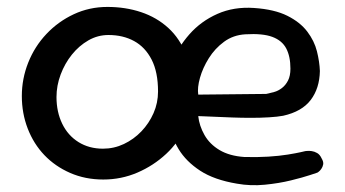

<svg xmlns="http://www.w3.org/2000/svg" viewBox="-20 -520 996 554"><path d="M278 -2Q226 -2 182.5 -21Q139 -40 108 -72.5Q77 -105 60 -149Q43 -193 43 -243Q43 -293 61.5 -339.5Q80 -386 114 -422Q148 -458 193 -479Q238 -500 290 -500Q342 -500 387 -485Q432 -470 465.5 -439.5Q499 -409 517.5 -361.5Q536 -314 536 -250Q536 -200 516 -155Q496 -110 459.5 -76Q423 -42 376.5 -22Q330 -2 278 -2ZM277 -91Q309 -91 337.5 -104.5Q366 -118 388 -141Q410 -164 423 -193.5Q436 -223 436 -256Q436 -312 417.5 -348Q399 -384 367 -401.5Q335 -419 293 -419Q262 -419 235 -403.5Q208 -388 187.5 -362.5Q167 -337 155 -305Q143 -273 143 -240Q143 -197 159.5 -163Q176 -129 206.5 -110Q237 -91 277 -91ZM664 10Q598 -1 557.5 -27.5Q517 -54 495.5 -89.5Q474 -125 466.5 -166Q459 -207 459 -247Q458 -292 475.5 -337.5Q493 -383 526.5 -421Q560 -459 607.5 -480Q655 -501 713 -497Q772 -493 809 -474.5Q846 -456 866.5 -429Q887 -402 894.5 -372Q902 -342 903 -315Q902 -265 876.5 -231.5Q851 -198 797 -186Q781 -183 756.5 -181.5Q732 -180 704.5 -180Q677 -180 650.5 -181Q624 -182 601.5 -183Q579 -184 565.5 -184.5Q552 -185 552 -185Q555 -157 570 -130.5Q585 -104 613.5 -87Q642 -70 685 -67Q722 -66 754 -68Q786 -70 810.5 -74Q835 -78 848 -81Q861 -84 861 -84Q861 -84 866.5 -84.5Q872 -85 879.5 -84Q887 -83 895 -78.5Q903 -74 908 -63Q914 -53 912.5 -45.5Q911 -38 907 -32.5Q903 -27 899.5 -24.5Q896 -22 896 -22Q896 -22 875 -15Q854 -8 819.5 0.5Q785 9 744 13Q703 17 664 10ZM552 -247 748 -249Q748 -249 755 -250.5Q762 -252 772.5 -255Q783 -258 793.5 -266Q804 -274 811 -287.5Q818 -301 818 -322Q818 -357 806 -380Q794 -403 766 -413.5Q738 -424 688 -421Q653 -419 626.5 -399.5Q600 -380 582.5 -352Q565 -324 557 -295.5Q549 -267 552 -247Z"/></svg>

Font: Sour Gummy
Style: Regular
Weight: 400
Designer: Stefie Justprince
Foundry: Eifetstype
Version: Version 1.000